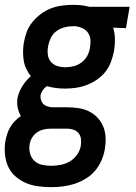

<svg xmlns="http://www.w3.org/2000/svg" viewBox="-41 -548 561 791"><path d="M170 223Q143 223 116 219.5Q89 216 65 205.5Q41 195 22 178Q3 161 -7.5 138Q-18 115 -20.5 88Q-23 61 -19 34Q-16 19 -11.5 4.5Q-7 -10 1 -24Q9 -38 20.5 -49.5Q32 -61 45 -70Q36 -85 32 -104Q28 -123 31 -143Q36 -169 51 -193Q66 -217 86 -234Q76 -247 68 -263Q60 -279 57 -297Q54 -315 54 -333.5Q54 -352 57 -371Q61 -394 69 -416Q77 -438 92.5 -457Q108 -476 127.5 -490.5Q147 -505 169 -513.5Q191 -522 214 -525Q237 -528 259 -528Q275 -528 291.5 -526.5Q308 -525 323 -521L328 -520H493L478 -432L425 -434Q432 -412 432.5 -388Q433 -364 429 -340Q425 -318 417 -295.5Q409 -273 394.5 -254Q380 -235 360 -221Q340 -207 318 -198.5Q296 -190 273 -186.5Q250 -183 228 -183Q208 -183 189 -185.5Q170 -188 152 -193Q142 -186 135 -176Q128 -166 126 -155Q125 -145 128 -135.5Q131 -126 137.5 -119.5Q144 -113 153.5 -110Q163 -107 173 -106H236Q259 -106 282.5 -102.5Q306 -99 326 -89Q346 -79 361 -63Q376 -47 384.5 -26Q393 -5 394 18.5Q395 42 391 66Q387 90 377 113Q367 136 350.5 155.5Q334 175 311.5 188.5Q289 202 265.5 209.5Q242 217 218 220Q194 223 170 223ZM229 -271Q246 -271 263.5 -275.5Q281 -280 296 -291.5Q311 -303 319.5 -320Q328 -337 330 -354Q333 -370 331.5 -385.5Q330 -401 321.5 -413Q313 -425 299.5 -431.5Q286 -438 271 -440H258Q241 -440 223 -435Q205 -430 190.5 -419Q176 -408 168 -391Q160 -374 157 -357Q154 -340 156 -323Q158 -306 168.5 -293.5Q179 -281 195 -276Q211 -271 229 -271ZM170 135Q190 135 210 131Q230 127 247.5 116.5Q265 106 277 88.5Q289 71 292 52Q294 38 292.5 24.5Q291 11 283 1Q275 -9 262.5 -13.5Q250 -18 236 -18H168Q153 -18 138.5 -14.5Q124 -11 111.5 -2.5Q99 6 91 19.5Q83 33 81 47Q78 67 83 85Q88 103 101 115Q114 127 132.5 131Q151 135 170 135Z"/></svg>

Font: Iosevka SS18 Semibold
Style: Italic
Weight: 600
Italic angle: -9°
Monospace: yes
Designer: Belleve Invis
Foundry: Belleve Invis
Version: Version 25.1.1; ttfautohint (v1.8.4)